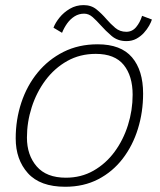

<svg xmlns="http://www.w3.org/2000/svg" viewBox="-20 -712 626 752"><path d="M235.5 19.5Q137 19.5 89.2 -33.8Q41.5 -87 41.5 -170Q41.5 -243.5 63.5 -310Q85.5 -376.5 127.5 -427.8Q169.5 -479 228.8 -508.8Q288 -538.5 362.5 -538.5Q453.5 -538.5 497 -487.5Q540.5 -436.5 540.5 -345.5Q540.5 -273 520.2 -207.5Q500 -142 460.8 -90.8Q421.5 -39.5 364.8 -10Q308 19.5 235.5 19.5ZM238 -16Q298 -16 346.2 -43.5Q394.5 -71 428.8 -117.5Q463 -164 481.2 -222Q499.5 -280 499.5 -341Q499.5 -414.5 464.5 -457.8Q429.5 -501 355 -501Q293 -501 243.2 -473Q193.5 -445 158.2 -397.8Q123 -350.5 104.2 -292Q85.5 -233.5 85.5 -173Q85.5 -104.5 123.8 -60.2Q162 -16 238 -16ZM189.5 -603.5Q196.5 -622.5 213 -643Q229.5 -663.5 253.8 -677.8Q278 -692 307.5 -692Q337.5 -692 358.2 -675Q379 -658 396.5 -637.5Q413 -618.5 431.2 -603Q449.5 -587.5 474.5 -587.5Q498 -587.5 513.2 -605.8Q528.5 -624 536.5 -650L575 -635.5Q572 -625.5 564 -611.2Q556 -597 543.5 -583.2Q531 -569.5 514 -560.2Q497 -551 475 -551Q441 -551 417.2 -571.2Q393.5 -591.5 374 -613.5Q358.5 -631 343 -644.8Q327.5 -658.5 309.5 -658.5Q289 -658.5 272.2 -648Q255.5 -637.5 243.2 -620.5Q231 -603.5 223 -583.5Z"/></svg>

Font: Grandstander Thin Thin
Style: Italic
Weight: 250
Italic angle: -15°
Version: Version 1.200